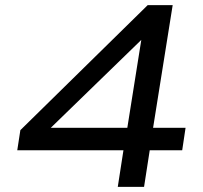

<svg xmlns="http://www.w3.org/2000/svg" viewBox="-20 -725 788 745"><path d="M437 0 459 -142H47L59 -220L553 -705H650L574 -229H700L687 -142H561L539 0ZM474 -229 533 -600H559L144 -197L140 -229Z"/></svg>

Font: Nunito Sans 10pt Expanded Medium
Style: Italic
Weight: 500
Width: 7
Italic angle: -9°
Designer: Vernon Adams
Foundry: Vernon Adams
Version: Version 3.101;gftools[0.9.27]